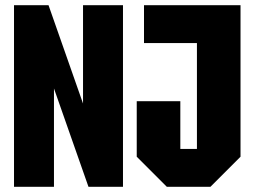

<svg xmlns="http://www.w3.org/2000/svg" viewBox="-20 -720 978 740"><path d="M34 0V-700H167L300 -321V-700H454V0H321L188 -379V0ZM507 -116V-330H675V-146H739V-554H535V-700H907V-116L791 0H623Z"/></svg>

Font: Tektur Condensed
Style: Bold
Weight: 700
Width: 3
Designer: Adam Jagosz
Foundry: Adam Jagosz
Version: Version 1.005;gftools[0.9.30]